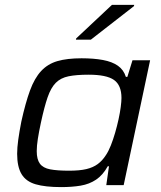

<svg xmlns="http://www.w3.org/2000/svg" viewBox="-20 -756 657 784"><path d="M230 8Q165 8 125.5 -3.5Q86 -15 68 -45Q50 -75 50 -128Q50 -153 54.5 -185.5Q59 -218 67 -259Q84 -336 102.5 -386.5Q121 -437 148 -466Q175 -495 214.5 -506.5Q254 -518 313 -518Q363 -518 400.5 -511Q438 -504 461.5 -487.5Q485 -471 494 -442H500L521 -510H593L485 0H414L425 -77H420Q400 -41 372.5 -22.5Q345 -4 309.5 2Q274 8 230 8ZM262 -59Q305 -59 332.5 -65.5Q360 -72 379 -86Q398 -100 412 -122Q423 -138 432.5 -162Q442 -186 450 -213.5Q458 -241 464 -268.5Q470 -296 473 -319Q476 -342 476 -356Q476 -408 445.5 -429.5Q415 -451 342 -451Q292 -451 260 -444.5Q228 -438 208 -418Q188 -398 174.5 -359Q161 -320 147 -255Q139 -218 134.5 -189Q130 -160 130 -139Q130 -105 143 -87.5Q156 -70 185 -64.5Q214 -59 262 -59ZM290 -594 291 -599 437 -736H528L527 -731L351 -594Z"/></svg>

Font: Saira SemiExpanded
Style: Italic
Weight: 400
Width: 6
Italic angle: -12°
Designer: Hector Gatti with collaboration of the Omnibus-Type team
Foundry: Omnibus-Type
Version: Version 1.101